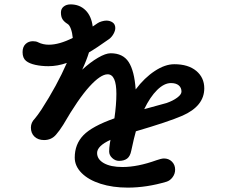

<svg xmlns="http://www.w3.org/2000/svg" viewBox="-20 -810 1040 876"><path d="M912 -407Q912 -326 812 -282Q747 -254 600 -211Q592 -184 579 -123Q574 -97 560 -86.5Q546 -76 523 -76Q506 -76 492 -89Q478 -102 478 -119Q478 -135 481 -154L484 -172Q423 -144 423 -112Q423 -83 454 -65.5Q485 -48 539 -48Q608 -48 694 -79Q702 -82 712 -84.5Q722 -87 728 -87Q750 -87 764.5 -72.5Q779 -58 779 -36Q779 -17 767.5 -1.5Q756 14 740 19Q649 46 563 46Q494 46 439 28.5Q384 11 352.5 -20.5Q321 -52 321 -91Q321 -152 360.5 -193Q400 -234 502 -270Q511 -333 511 -382Q511 -471 471 -471Q439 -471 388 -415Q337 -359 268 -240Q251 -213 236 -196Q215 -171 181 -171Q154 -171 137.5 -186.5Q121 -202 121 -228Q121 -251 139 -269Q151 -283 169 -310Q240 -420 285 -523Q242 -508 201 -508Q169 -508 141.5 -514Q114 -520 99 -532Q83 -545 83 -572Q83 -596 96.5 -609Q110 -622 130 -622Q145 -622 154 -617Q176 -606 203 -606Q250 -606 312 -637Q310 -660 303.5 -678Q297 -696 288 -701Q272 -711 265 -722.5Q258 -734 258 -753Q258 -770 270.5 -780Q283 -790 302 -790Q343 -790 370 -763.5Q397 -737 403 -689L425 -704Q432 -709 444 -712.5Q456 -716 465 -716Q482 -716 494 -707.5Q506 -699 506 -682Q506 -670 498 -655.5Q490 -641 478 -632Q419 -590 386 -571Q375 -535 355 -492Q392 -526 427 -546.5Q462 -567 485 -567Q541 -567 567 -527Q593 -487 599 -402Q639 -455 686 -486Q733 -517 775 -517Q839 -517 875.5 -486.5Q912 -456 912 -407ZM808 -392Q808 -410 795.5 -420.5Q783 -431 760 -431Q729 -431 697 -399.5Q665 -368 638 -312L740 -340Q769 -350 788.5 -364.5Q808 -379 808 -392Z"/></svg>

Font: Tsukimi Rounded SemiBold
Style: Regular
Weight: 600
Designer: Takashi Funayama
Foundry: Takashi Funayama
Version: Version 1.032; ttfautohint (v1.8.3)